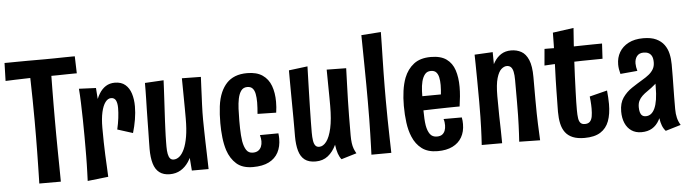

<svg xmlns="http://www.w3.org/2000/svg" viewBox="-50 -891 3911 1090"><g transform="rotate(-5 1906.0 -346.0)"><path d="M136.4 -2Q136.8 -18.8 137.5 -45.7Q138.2 -72.6 138.8 -107.4Q139.4 -142.2 140.1 -182.7Q140.8 -223.2 141 -268Q141.2 -312.8 141.2 -359.4Q141.2 -419 140.2 -477.5Q139.2 -536 138.1 -583.9Q137 -631.8 136 -660.5Q135 -689.2 135 -689.2L258.8 -686.4Q258.8 -686.4 258.6 -664.7Q258.4 -643 257.9 -607.6Q257.4 -572.2 256.9 -528.7Q256.4 -485.2 256.2 -440.3Q256 -395.4 256 -357Q256 -318 256.2 -270.7Q256.4 -223.4 257.1 -176.3Q257.8 -129.2 258.3 -89.7Q258.8 -50.2 259 -26.1Q259.2 -2 259.2 -2ZM-3.6 -598.8 -0.6 -701Q-0.6 -701 19.4 -701Q39.4 -701 69 -701.5Q98.6 -702 129.7 -702Q160.8 -702 182.4 -702Q200.4 -702 227.5 -702Q254.6 -702 284.5 -702.5Q314.4 -703 340.7 -703.5Q367 -704 383.5 -704Q400 -704 400 -704L403 -606.8Q403 -606.8 387.5 -606.8Q372 -606.8 347.4 -606.3Q322.8 -605.8 294.4 -605.3Q266 -604.8 239.7 -604.8Q213.4 -604.8 195.4 -604.8Q177.4 -604.8 152.1 -603.8Q126.8 -602.8 99.9 -602.3Q73 -601.8 49.2 -600.8Q25.4 -599.8 10.9 -599.3Q-3.6 -598.8 -3.6 -598.8Z M604 -269Q611.8 -302.2 615.6 -333.7Q619.4 -365.2 619.4 -390.2Q619.4 -418.4 611.3 -434Q603.2 -449.6 584 -449.6Q566 -449.6 551.6 -430.5Q537.2 -411.4 528.9 -374.9Q520.6 -338.4 520.6 -286L476.8 -243.4Q477.2 -293.6 482.3 -338.1Q487.4 -382.6 497.5 -418.7Q507.6 -454.8 523.5 -480.9Q539.4 -507 561.6 -521Q583.8 -535 612.8 -535Q650 -535 672.5 -515.7Q695 -496.4 705.2 -464Q715.4 -431.6 715.4 -391.4Q715.4 -355.4 708.9 -316.7Q702.4 -278 691.4 -241.2ZM411.4 7.4Q412.4 -18.6 413.2 -41.7Q414 -64.8 414.5 -87Q415 -109.2 415.2 -133Q415.4 -156.8 415.4 -184.3Q415.4 -211.8 415.4 -245.4Q415.4 -293.6 414.4 -343Q413.4 -392.4 411.9 -437.9Q410.4 -483.4 407.4 -518.4L504.2 -514.2Q506.2 -487.4 508.3 -455.7Q510.4 -424 513.6 -383.2Q516.8 -342.4 520.6 -286Q520.6 -241.4 521.4 -203.5Q522.2 -165.6 523.6 -132.2Q525 -98.8 526.8 -67.7Q528.6 -36.6 529.6 -6Z M879.8 10Q843.4 10 820.4 -7.6Q797.4 -25.2 787.3 -59.5Q777.2 -93.8 777.2 -142.8Q777.2 -157.4 777.7 -182.4Q778.2 -207.4 778.9 -240.5Q779.6 -273.6 780 -311Q780.4 -343.2 781.1 -372.1Q781.8 -401 782.5 -426.6Q783.2 -452.2 783.4 -475.3Q783.6 -498.4 783.6 -518.6L890.4 -524.6Q889.4 -499.6 888 -474.3Q886.6 -449 885.2 -421.8Q883.8 -394.6 882 -363.5Q880.2 -332.4 878.2 -293.8Q877.2 -270.6 876.2 -249.3Q875.2 -228 874.7 -209.6Q874.2 -191.2 874 -175.5Q873.8 -159.8 873.8 -148.2Q873.8 -123.2 877.2 -105.9Q880.6 -88.6 888.2 -79.9Q895.8 -71.2 908.4 -71.2Q925.4 -71.2 941.1 -83.8Q956.8 -96.4 969.4 -123.7Q982 -151 989.4 -194.1Q996.8 -237.2 996.8 -297.8L1041.8 -301.8Q1041.2 -250.6 1035.4 -203.7Q1029.6 -156.8 1017.9 -117.8Q1006.2 -78.8 987.1 -50.2Q968 -21.6 941.3 -5.8Q914.6 10 879.8 10ZM1005.6 0 997.2 -109.2Q997.4 -158.6 997.1 -205.3Q996.8 -252 996.8 -297.8Q996.8 -325 996.6 -356.2Q996.4 -387.4 996 -418.3Q995.6 -449.2 995.4 -477.3Q995.2 -505.4 994.8 -526.8L1103 -525.2Q1101.4 -495.6 1100.3 -468.6Q1099.2 -441.6 1098.1 -416.7Q1097 -391.8 1095.9 -368.5Q1094.8 -345.2 1094.5 -323.9Q1094.2 -302.6 1094.2 -282.8Q1094.6 -256.6 1095.1 -223.9Q1095.6 -191.2 1096.6 -156.7Q1097.6 -122.2 1098.6 -91Q1099.6 -59.8 1100.1 -36Q1100.6 -12.2 1101 0Z M1353.4 10.6Q1293.6 10.6 1259.7 -19.5Q1225.8 -49.6 1209.6 -98.4Q1199 -131.6 1194.5 -171.5Q1190 -211.4 1190 -253.8Q1190 -305 1195.5 -349.5Q1201 -394 1216.2 -428.8Q1229.4 -458.4 1249.2 -479.6Q1269 -500.8 1298 -512.2Q1327 -523.6 1366.4 -523.6Q1420.4 -523.6 1453.4 -501Q1486.4 -478.4 1501.1 -438.7Q1515.8 -399 1515.8 -347.4Q1515.8 -332.4 1514.7 -317Q1513.6 -301.6 1511.2 -285.6L1405 -287.8Q1406.4 -305.4 1407.5 -322Q1408.6 -338.6 1408.6 -353.4Q1408.6 -380.8 1404.6 -401.6Q1400.6 -422.4 1390 -433.7Q1379.4 -445 1360.2 -445Q1337.8 -445 1325.3 -428.5Q1312.8 -412 1306.8 -382.8Q1301.8 -358.4 1300.2 -326Q1298.6 -293.6 1298.6 -257.8Q1298.6 -235.6 1299 -214.9Q1299.4 -194.2 1300.8 -175.9Q1302.2 -157.6 1304.6 -141.4Q1310.2 -109.2 1322.8 -90.1Q1335.4 -71 1359.8 -71Q1378.8 -71 1390.5 -79.1Q1402.2 -87.2 1407.9 -100.7Q1413.6 -114.2 1413.6 -131.6Q1413.6 -139.6 1412.2 -148.4Q1410.8 -157.2 1408.2 -166.8L1513.4 -167.6Q1514.4 -159.6 1514.9 -152.1Q1515.4 -144.6 1515.4 -137.2Q1515.4 -91.8 1497.7 -58.6Q1480 -25.4 1444.3 -7.4Q1408.6 10.6 1353.4 10.6Z M1710.6 10Q1671.2 10 1648.4 -7.6Q1625.6 -25.2 1615.7 -59.5Q1605.8 -93.8 1605.8 -142.8Q1605.8 -160.2 1606 -187.8Q1606.2 -215.4 1605.9 -249.3Q1605.6 -283.2 1605.3 -319.9Q1605 -356.6 1604.7 -392.9Q1604.4 -429.2 1604.3 -461.6Q1604.2 -494 1604.2 -518.6L1711 -532Q1710 -499.2 1708.8 -458.1Q1707.6 -417 1706.4 -373.7Q1705.2 -330.4 1704.3 -289.2Q1703.4 -248 1702.9 -213.4Q1702.4 -178.8 1702.4 -155.4Q1702.4 -129.2 1705.3 -110.1Q1708.2 -91 1715.9 -81.1Q1723.6 -71.2 1738 -71.2Q1760.2 -71.2 1778.9 -95.6Q1797.6 -120 1808.8 -170.2Q1820 -220.4 1820 -297.8Q1820 -322 1819.8 -346.6Q1819.6 -371.2 1819.2 -396.5Q1818.8 -421.8 1818.6 -448.6Q1818.4 -475.4 1818 -504L1929 -502.4Q1927.4 -446.2 1925.7 -403.2Q1924 -360.2 1923.1 -319.4Q1922.2 -278.6 1921.6 -231.7Q1921 -184.8 1921 -120.8Q1921 -95.8 1923.5 -76.9Q1926 -58 1931.4 -43.8Q1936.8 -29.6 1944.8 -16.2L1857.6 10Q1846.6 -3.4 1839.5 -23.7Q1832.4 -44 1828.2 -75Q1809.8 -35.6 1781 -12.8Q1752.2 10 1710.6 10Z M2029 -0.8Q2030 -21.4 2030.8 -50.8Q2031.6 -80.2 2032.7 -118.2Q2033.8 -156.2 2034.4 -202.3Q2035 -248.4 2035 -302.4Q2035 -348.6 2034.7 -401.1Q2034.4 -453.6 2033.6 -505.6Q2032.8 -557.6 2032.3 -603.2Q2031.8 -648.8 2031.2 -681.8L2143 -689.8Q2142.6 -654 2141.7 -615.5Q2140.8 -577 2139.9 -537Q2139 -497 2138.3 -456.7Q2137.6 -416.4 2137.4 -377.4Q2137.2 -338.4 2137.2 -301.6Q2137.2 -249.2 2138.1 -192.5Q2139 -135.8 2140.3 -85.4Q2141.6 -35 2142.4 -1.4Z M2406 12Q2350.4 12 2316.1 -13.9Q2281.8 -39.8 2263.8 -83.4Q2248.6 -119.2 2242.5 -164.7Q2236.4 -210.2 2236.4 -260.6Q2236.4 -306 2242.1 -346.3Q2247.8 -386.6 2260.2 -419.4Q2279 -467.2 2315.7 -495.6Q2352.4 -524 2412.8 -524Q2469.2 -524 2501.6 -500.8Q2534 -477.6 2547.6 -436.2Q2561.2 -394.8 2561.2 -340.4Q2561.2 -314.8 2558.6 -287Q2556 -259.2 2551.6 -229.8L2451 -299.4Q2452.8 -316 2453.9 -331.4Q2455 -346.8 2455 -360.6Q2455 -385.6 2450.8 -404.5Q2446.6 -423.4 2436.3 -434.2Q2426 -445 2406.2 -445Q2384.8 -445 2372.5 -430Q2360.2 -415 2353.8 -390.4Q2347.8 -366.6 2346.4 -335.5Q2345 -304.4 2345 -269.8Q2345 -244.8 2345.2 -221.5Q2345.4 -198.2 2346.5 -177.8Q2347.6 -157.4 2350.4 -139.8Q2356 -107.8 2369.4 -89.4Q2382.8 -71 2408.8 -71Q2427.8 -71 2438.7 -79Q2449.6 -87 2454.8 -100.6Q2460 -114.2 2460 -130.6Q2460 -139.2 2458.9 -148.4Q2457.8 -157.6 2454.6 -166.8H2558.6Q2560.6 -156.8 2561.3 -147.4Q2562 -138 2562 -128.6Q2562 -85.4 2543.8 -53.8Q2525.6 -22.2 2490.9 -5.1Q2456.2 12 2406 12ZM2269.4 -222.2 2266.6 -305.8 2534.2 -307.8 2551.6 -229.8Q2551.6 -229.8 2532.5 -229.8Q2513.4 -229.8 2482.2 -229.1Q2451 -228.4 2413.4 -227.6Q2375.8 -226.8 2338 -225.5Q2300.2 -224.2 2269.4 -222.2Z M2990.2 1.2 2871.2 -1Q2872.8 -25.2 2874 -47.6Q2875.2 -70 2876.1 -94.6Q2877 -119.2 2877.7 -150.9Q2878.4 -182.6 2878.4 -226.6Q2878.4 -243.8 2878.4 -262Q2878.4 -280.2 2878.4 -302.3Q2878.4 -324.4 2878.4 -351.8Q2878.4 -380.8 2874.4 -399.3Q2870.4 -417.8 2861.5 -426.5Q2852.6 -435.2 2838 -435.2Q2822.8 -435.2 2807.1 -421.6Q2791.4 -408 2780.7 -372Q2770 -336 2770 -268.8L2729 -244.6Q2729 -286.4 2733.2 -326.6Q2737.4 -366.8 2747 -402.1Q2756.6 -437.4 2773 -464.2Q2789.4 -491 2813.3 -506.2Q2837.2 -521.4 2870 -521.4Q2902.2 -521.4 2927.9 -507.3Q2953.6 -493.2 2968.6 -457.9Q2983.6 -422.6 2983.6 -359.8Q2983.6 -325.4 2983.6 -304.3Q2983.6 -283.2 2983.6 -267.3Q2983.6 -251.4 2983.6 -231.8Q2983.6 -185.8 2984.3 -152.7Q2985 -119.6 2985.9 -94.6Q2986.8 -69.6 2988 -47Q2989.2 -24.4 2990.2 1.2ZM2657.6 -1Q2659.2 -26.2 2660.4 -49.3Q2661.6 -72.4 2662.5 -98.8Q2663.4 -125.2 2664.1 -160.4Q2664.8 -195.6 2664.8 -246Q2664.8 -314.2 2664.1 -369.4Q2663.4 -424.6 2663 -462.5Q2662.6 -500.4 2662 -515.4L2765.6 -520.8Q2766.2 -504.8 2766.1 -468.6Q2766 -432.4 2766.9 -381.2Q2767.8 -330 2770 -268.8Q2770 -203.8 2771 -156.9Q2772 -110 2773 -73.6Q2774 -37.2 2774 -1Z M3243 10Q3202.8 10 3176.1 -1.1Q3149.4 -12.2 3133.8 -33.1Q3118.2 -54 3111.7 -83.8Q3105.2 -113.6 3105.2 -151Q3105.2 -168 3105.7 -186.9Q3106.2 -205.8 3106.4 -226.9Q3106.6 -248 3107 -270.2Q3107.4 -302.2 3108.4 -334.7Q3109.4 -367.2 3110.7 -399.6Q3112 -432 3112.8 -465.1Q3113.6 -498.2 3114.6 -532.1Q3115.6 -566 3115.6 -601.2L3234.6 -617.6Q3231 -573.8 3228.2 -528Q3225.4 -482.2 3222.9 -436Q3220.4 -389.8 3218.5 -344.7Q3216.6 -299.6 3215.2 -257Q3213.8 -225.2 3213.4 -198.2Q3213 -171.2 3213 -151.6Q3213 -123.6 3215.7 -105.1Q3218.4 -86.6 3226.9 -77.6Q3235.4 -68.6 3251.4 -68.6Q3270.8 -68.6 3280.6 -79.1Q3290.4 -89.6 3293.7 -108.4Q3297 -127.2 3297 -153Q3297 -163.6 3296.5 -174.7Q3296 -185.8 3295 -197.7Q3294 -209.6 3292.4 -221.8L3393.2 -247.2Q3395.2 -226.8 3396.4 -207.4Q3397.6 -188 3397.6 -170.2Q3397.6 -112.8 3382.7 -72.8Q3367.8 -32.8 3333.9 -11.4Q3300 10 3243 10ZM3051.8 -419.4 3060.2 -513.4Q3064.2 -513.4 3080.8 -513.4Q3097.4 -513.4 3118.4 -512.9Q3139.4 -512.4 3158.2 -512.4Q3177 -512.4 3185.2 -512.4Q3200.4 -512.4 3224.7 -512.9Q3249 -513.4 3277.8 -513.9Q3306.6 -514.4 3335.4 -514.9Q3364.2 -515.4 3388.2 -515.4L3383.4 -429Q3367 -429 3347.3 -428.5Q3327.6 -428 3307.3 -428Q3287 -428 3267.2 -427.5Q3247.4 -427 3230.2 -426.5Q3213 -426 3200.8 -426Q3180.8 -426 3153.6 -424.5Q3126.4 -423 3099.4 -422Q3072.4 -421 3051.8 -419.4Z M3705.4 10Q3693 -3.6 3686 -21.7Q3679 -39.8 3675.7 -62.7Q3672.4 -85.6 3671.1 -113.6Q3669.8 -141.6 3670.1 -174.6Q3670.4 -207.6 3670.4 -246.2Q3670.4 -263.2 3670.4 -280.5Q3670.4 -297.8 3670.9 -315.1Q3671.4 -332.4 3671.4 -349.7Q3671.4 -367 3671.4 -384Q3671.4 -406 3664.9 -418.8Q3658.4 -431.6 3646.6 -437.6Q3634.8 -443.6 3618.4 -443.6Q3593.4 -443.6 3580.5 -427.4Q3567.6 -411.2 3567.6 -385.6Q3567.6 -376.2 3569.4 -365.2Q3571.2 -354.2 3574.4 -343.2L3477.2 -334.4Q3473.2 -348.8 3471.1 -362.3Q3469 -375.8 3469 -388.8Q3469 -427.6 3486.9 -458.3Q3504.8 -489 3539.3 -507Q3573.8 -525 3623.4 -525Q3668.4 -525 3697 -511.5Q3725.6 -498 3742.1 -475.4Q3758.6 -452.8 3765.2 -423.8Q3771.8 -394.8 3771.8 -363.2Q3771.8 -325.2 3771.5 -294.2Q3771.2 -263.2 3770.6 -235.1Q3770 -207 3769.7 -176.5Q3769.4 -146 3769.4 -108.4Q3769.4 -80.6 3774.8 -58.4Q3780.2 -36.2 3792.6 -16.2ZM3567.6 5.6Q3534.6 5.6 3511 -10.4Q3487.4 -26.4 3475.1 -55Q3462.8 -83.6 3462.8 -121.2Q3462.8 -169.2 3484 -199.6Q3505.2 -230 3536.5 -250.8Q3567.8 -271.6 3597.4 -289.2Q3619.6 -302 3636.1 -315.4Q3652.6 -328.8 3662 -345.2Q3671.4 -361.6 3671.4 -384L3715.2 -361.4Q3711.6 -323.2 3698 -298.4Q3684.4 -273.6 3664.7 -256.6Q3645 -239.6 3621.4 -223.6Q3604.6 -212.4 3591.8 -200.2Q3579 -188 3571.7 -173.2Q3564.4 -158.4 3564.4 -136.8Q3564.4 -120.8 3567.8 -108.4Q3571.2 -96 3579.2 -89.3Q3587.2 -82.6 3600.2 -82.6Q3616.4 -82.6 3629.2 -91.9Q3642 -101.2 3651.3 -121Q3660.6 -140.8 3665.5 -171.8Q3670.4 -202.8 3670.4 -246.2L3712 -312.2Q3711.4 -256.6 3707.4 -208.3Q3703.4 -160 3694.3 -120.7Q3685.2 -81.4 3669.5 -53Q3653.8 -24.6 3628.7 -9.5Q3603.6 5.6 3567.6 5.6Z"/></g></svg>

Font: Truculenta
Style: Regular
Weight: 400
Designer: Ivan Castro, Eva Sanz & Omnibus-Type Team
Foundry: Omnibus-Type
Version: Version 1.002